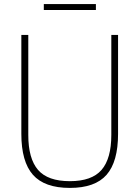

<svg xmlns="http://www.w3.org/2000/svg" viewBox="-20 -911 682 940"><path d="M322 9Q198 9 141.2 -55.2Q84.5 -119.5 84.5 -255.5V-740H118.5V-250.5Q118.5 -134.5 166.2 -79.2Q214 -24 322 -24Q429.5 -24 477.2 -79.2Q525 -134.5 525 -250.5V-740H558V-255.5Q558 -119.5 501.8 -55.2Q445.5 9 322 9ZM194.5 -862V-891H449.5V-862Z"/></svg>

Font: Encode Sans Semi Condensed Thin
Style: Regular
Weight: 100
Width: 4
Designer: Multiple Designers
Foundry: Impallari Type
Version: Version 3.000; ttfautohint (v1.8.3) -l 8 -r 50 -G 200 -x 14 